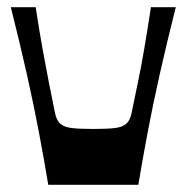

<svg xmlns="http://www.w3.org/2000/svg" viewBox="-20 -513 518 533"><path d="M114 0Q102 -72 88 -146Q74 -220 55 -305Q36 -390 10 -493H79Q89 -428 98 -378Q107 -328 115.5 -285Q124 -242 133 -198Q137 -179 147.5 -169.5Q158 -160 179.5 -157.5Q201 -155 239 -155Q277 -155 298.5 -157.5Q320 -160 330.5 -169.5Q341 -179 345 -198Q354 -242 363 -285Q372 -328 380.5 -378Q389 -428 399 -493H468Q442 -390 423 -305Q404 -220 390 -146Q376 -72 364 0Z"/></svg>

Font: Ojuju
Style: Bold
Weight: 700
Designer: Chisaokwu Joboson, Mirko Velimirovic
Foundry: Udi Foundry
Version: Version 1.000